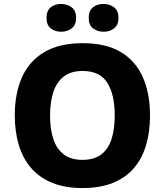

<svg xmlns="http://www.w3.org/2000/svg" viewBox="-20 -944 836 974"><path d="M741 -358Q741 -275 721 -207.5Q701 -140 659 -91Q617 -42 552 -16Q487 10 398 10Q310 10 245 -16.5Q180 -43 138 -91.5Q96 -140 75.5 -208Q55 -276 55 -359Q55 -470 91.5 -552Q128 -634 204.5 -679.5Q281 -725 399 -725Q518 -725 593.5 -679.5Q669 -634 705 -551.5Q741 -469 741 -358ZM234 -358Q234 -288 251 -237.5Q268 -187 304.5 -160Q341 -133 398 -133Q457 -133 493 -160Q529 -187 545.5 -237.5Q562 -288 562 -358Q562 -464 524.5 -524Q487 -584 399 -584Q341 -584 304.5 -556.5Q268 -529 251 -478.5Q234 -428 234 -358ZM216 -853Q216 -890 237.5 -907Q259 -924 290 -924Q321 -924 343.5 -907Q366 -890 366 -853Q366 -817 343.5 -800Q321 -783 290 -783Q259 -783 237.5 -800Q216 -817 216 -853ZM430 -853Q430 -890 451.5 -907Q473 -924 505 -924Q536 -924 558.5 -907Q581 -890 581 -853Q581 -817 558.5 -800Q536 -783 506 -783Q474 -783 452 -800Q430 -817 430 -853Z"/></svg>

Font: Noto Sans Devanagari ExtraBold
Style: Regular
Weight: 800
Version: Version 2.003